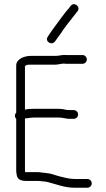

<svg xmlns="http://www.w3.org/2000/svg" viewBox="-20 -895 499 900"><path d="M238 -701 258 -729C265.3 -738.3 271.3 -747 276 -755C281.3 -761.7 288 -770.7 296 -782C311.5 -802.6 330.3 -824.7 344 -843C359.4 -864.5 326.5 -888.6 311 -867C303.1 -856.5 299.9 -851.9 288 -839C280 -829 271.7 -818 263 -806C242.5 -777.7 221.7 -751.3 204 -723C188.4 -701.2 222.6 -679.4 238 -701ZM56 -338V-97C56 -91 56.7 -84.3 58 -77C60.9 -54 76.9 -47 102 -47H157C168.5 -47 180.8 -44 192 -44C197.3 -43.3 202 -42.3 206 -41C244.4 -31.4 281.9 -15 330 -15H389C400.7 -15 410 -24 410 -35.5C410 -47 400.7 -56 389 -56H330C303.9 -56 280.9 -63.2 260 -68C238 -73.5 221.3 -81.9 196 -84L178 -86C171.3 -87.3 164.7 -88 158 -88H98C97.3 -92 97 -95 97 -97V-340C109.1 -340 122.9 -344 138 -344H255C272.7 -344 283.8 -339.7 301 -338H325C336.7 -338 346 -347 346 -358.5C346 -370 336.7 -379 325 -379H303C298.3 -379.7 294.3 -380 291 -380C281 -382.9 266.6 -385 255 -385H139C122.4 -385 109.7 -384.2 97 -381V-585C104.3 -592.3 112.7 -592 125 -592H241C256.6 -592 273.1 -599.5 287 -596H367C377.8 -596 387 -605.5 387 -616.5C387 -627.5 377.8 -637 367 -637H290C272.3 -639.2 257.6 -633 241 -633H124C92.5 -633 56 -617.6 56 -588V-367C47.4 -358.4 48.5 -345.5 56 -338Z"/></svg>

Font: HoneyBee
Style: SeLit
Weight: 300
Foundry: Cannot Into Space Fonts
Version: Version 0.89